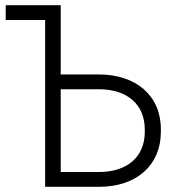

<svg xmlns="http://www.w3.org/2000/svg" viewBox="-20 -720 689 740"><path d="M154 0H362C506 0 600 -83 600 -212V-222C600 -352 504 -433 361 -433H214V-700H2V-643H154ZM214 -57V-376H361C470 -376 538 -318 538 -221V-212C538 -115 470 -57 361 -57Z"/></svg>

Font: Fixel Text Light
Style: Regular
Weight: 300
Width: 4
Designer: AlfaBravo + MacPaw
Foundry: Kyrylo Tkachov, Marchela Mozhyna, Serhii Makarenko, Maria Weinstein, Zakhar Kryvoshyya
Version: Version 1.211